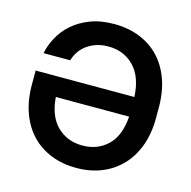

<svg xmlns="http://www.w3.org/2000/svg" viewBox="-105 -813 921 926"><g transform="rotate(15 355.0 -350.0)"><path d="M355 9Q285 9 228 -14Q171 -37 130.5 -79.5Q90 -122 67.5 -184Q45 -246 45 -324V-394H538Q533 -494 482.5 -545.5Q432 -597 355 -597Q321 -597 294.5 -588Q268 -579 247.5 -564Q227 -549 213.5 -528.5Q200 -508 193 -485H60Q68 -525 89.5 -565Q111 -605 147 -637Q183 -669 234.5 -689Q286 -709 355 -709Q424 -709 481.5 -686Q539 -663 579.5 -620.5Q620 -578 642.5 -516Q665 -454 665 -376V-324Q665 -246 642.5 -184.5Q620 -123 579 -80Q538 -37 481 -14Q424 9 355 9ZM355 -103Q431 -103 481 -151Q531 -199 538 -296H172Q179 -201 229.5 -152Q280 -103 355 -103Z"/></g></svg>

Font: Retni Sans
Style: Bold
Weight: 700
Designer: Vitaly Kuzmin
Foundry: ParaType Ltd.
Version: Version 1.00;March 2, 2019;FontCreator 11.5.0.2425 64-bit; t